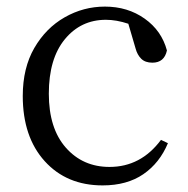

<svg xmlns="http://www.w3.org/2000/svg" viewBox="-20 -548 569 582"><path d="M468 -124 489 -114Q464 -54 414.5 -20Q365 14 291 14Q182 14 115.5 -59.5Q49 -133 49 -257Q49 -342 84 -402.5Q119 -463 176 -495.5Q233 -528 298 -528Q367 -528 418.5 -491.5Q470 -455 486 -395Q478 -358 442 -358Q420 -358 408 -370Q396 -382 391 -401L369 -476Q333 -488 301 -488Q225 -488 176.5 -429Q128 -370 128 -264Q128 -159 179.5 -100.5Q231 -42 312 -42Q407 -42 468 -124Z"/></svg>

Font: Han-Nom Khai
Style: Regular
Weight: 400
Version: Version 1.200;June 22, 2023;FontCreator 14.0.0.2814 64-bit